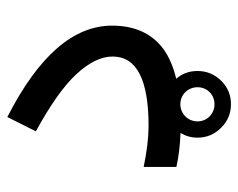

<svg xmlns="http://www.w3.org/2000/svg" viewBox="-82 -428 644 519"><g transform="rotate(-90 239.5 -168.0)"><path d="M159.2 -87.9C127.9 -87.9 90.8 -92.3 48.3 -101.1V-12.7C76.2 -6.3 106.9 -2.9 140.1 -1.5C131.8 12.2 127.4 27.3 127.4 44.4C127.4 69.3 136.2 90.3 154.3 108.4C171.9 126 192.9 134.8 217.8 134.8C242.7 134.8 263.7 126 281.2 108.4C298.8 90.3 307.6 69.3 307.6 44.4C307.6 22.5 300.8 2.9 286.6 -13.2C319.3 -21 346.2 -32.7 367.2 -47.9C409.2 -79.1 430.2 -125.5 430.2 -186.5C430.2 -289.6 350.6 -384.3 183.1 -469.7L144.5 -392.6C216.8 -353 268.6 -316.4 299.8 -282.2C331.1 -248 346.7 -215.8 346.7 -185.1C346.7 -120.1 284.2 -87.9 159.2 -87.9ZM171.4 44.4C171.4 18.6 191.9 -2 217.8 -2C243.7 -2 263.7 18.6 263.7 44.4C263.7 70.3 243.7 90.3 217.8 90.3C191.9 90.3 171.4 70.3 171.4 44.4Z"/></g></svg>

Font: Vazirmatn
Style: Regular
Weight: 400
Designer: Saber Rastikerdar
Foundry: Saber Rastikerdar
Version: Version 33.003